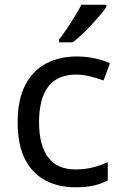

<svg xmlns="http://www.w3.org/2000/svg" viewBox="-20 -786 520 816"><path d="M300 10Q229 10 173.5 -19Q118 -48 86.5 -109Q55 -170 55 -265Q55 -364 88 -426Q121 -488 177.5 -517Q234 -546 306 -546Q347 -546 385 -537.5Q423 -529 447 -517L420 -444Q396 -453 364 -461Q332 -469 304 -469Q146 -469 146 -266Q146 -169 184.5 -117.5Q223 -66 299 -66Q343 -66 376.5 -75Q410 -84 438 -97V-19Q411 -5 378.5 2.5Q346 10 300 10ZM432 -756Q420 -738 395 -709.5Q370 -681 341.5 -652.5Q313 -624 289 -606H231V-618Q246 -637 263.5 -663Q281 -689 298 -716.5Q315 -744 326 -766H432Z"/></svg>

Font: Noto Sans Tirhuta
Style: Regular
Weight: 400
Designer: Monotype Design Team
Foundry: Monotype Imaging Inc.
Version: Version 2.003; ttfautohint (v1.8.4.7-5d5b)